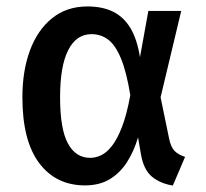

<svg xmlns="http://www.w3.org/2000/svg" viewBox="-20 -562 640 596"><path d="M251.5 -542Q297.5 -542 330.8 -525.8Q364 -509.5 384.8 -475Q405.5 -440.5 414.5 -384.5L440.5 -528H542.5L478.5 -260L505 -131.5Q510.5 -105 522.2 -93.2Q534 -81.5 554.5 -75L516.5 14Q477 7.5 451.8 -13.5Q426.5 -34.5 418 -80.5L408.5 -135.5Q395.5 -91.5 373.8 -58Q352 -24.5 320.2 -5.5Q288.5 13.5 244 13.5Q153.5 13.5 101.5 -56Q49.5 -125.5 49.5 -260Q49.5 -342 73 -405.5Q96.5 -469 141.8 -505.5Q187 -542 251.5 -542ZM264 -456Q217 -456 191.8 -406.5Q166.5 -357 166.5 -260Q166.5 -161.5 190.8 -116.8Q215 -72 260 -72Q276.5 -72 293.8 -80Q311 -88 327.5 -109Q344 -130 358.8 -168.2Q373.5 -206.5 384.5 -266.5Q372.5 -340 355.2 -381.2Q338 -422.5 315.5 -439.2Q293 -456 264 -456Z"/></svg>

Font: Fira Code Light Medium
Style: Regular
Weight: 500
Monospace: yes
Version: Version 5.002